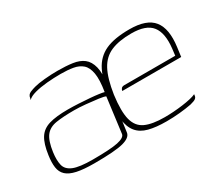

<svg xmlns="http://www.w3.org/2000/svg" viewBox="-78 -601 940 804"><g transform="rotate(-30 392.0 -198.5)"><path d="M187 8Q135 8 103 1Q71 -6 55 -21Q39 -36 35.5 -60Q32 -84 37 -118Q44 -169 61 -196Q78 -223 112 -233Q146 -243 202 -243Q227 -243 254.5 -241.5Q282 -240 307 -238Q332 -236 349.5 -233.5Q367 -231 373 -229Q382 -284 376.5 -316Q371 -348 354 -363Q337 -378 310.5 -382.5Q284 -387 251 -387Q218 -387 184.5 -384Q151 -381 125 -374Q99 -367 88 -355L90 -362Q92 -379 106.5 -385Q121 -391 133 -394Q151 -399 183 -402Q215 -405 246 -405Q287 -405 318.5 -400.5Q350 -396 370 -380.5Q390 -365 398 -333.5Q406 -302 398 -247L369 -36Q366 -13 327 -2.5Q288 8 187 8ZM189 -9Q275 -9 310 -16.5Q345 -24 348 -40L370 -210Q363 -214 337 -217.5Q311 -221 279.5 -224Q248 -227 224 -227Q170 -227 136 -221.5Q102 -216 84.5 -193Q67 -170 60 -119Q55 -82 61 -57.5Q67 -33 96 -21Q125 -9 189 -9ZM537 7Q486 7 451.5 -2Q417 -11 398 -34Q379 -57 374 -97.5Q369 -138 378 -200Q389 -275 411.5 -320Q434 -365 477 -385Q520 -405 594 -405Q677 -405 709 -364.5Q741 -324 730 -241L724 -196H439Q440 -203 444.5 -208Q449 -213 459 -213H705L709 -246Q717 -317 690 -351.5Q663 -386 592 -386Q532 -386 493.5 -369.5Q455 -353 433.5 -313Q412 -273 401 -200Q391 -124 401.5 -83.5Q412 -43 445.5 -27.5Q479 -12 539 -12Q559 -12 581.5 -13.5Q604 -15 626 -18Q648 -21 665.5 -25Q683 -29 693 -34L692 -26Q691 -19 684.5 -14Q678 -9 658 -4Q632 1 600.5 4Q569 7 537 7Z"/></g></svg>

Font: Genos Thin
Style: Italic
Weight: 100
Italic angle: -8°
Designer: Robert E. Leuschke
Foundry: Robert E. Leuschke
Version: Version 1.010